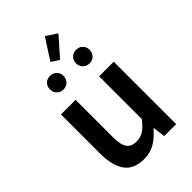

<svg xmlns="http://www.w3.org/2000/svg" viewBox="-256 -960 1068 1068"><g transform="rotate(-45 278.0 -425.5)"><path d="M219 12Q140 12 104 -38.5Q68 -89 68 -183V-491H183V-198Q183 -137 201 -112Q219 -87 259 -87Q291 -87 315.5 -103Q340 -119 368 -155V-491H483V0H389L380 -72H377Q345 -34 307.5 -11Q270 12 219 12ZM279 -709 233 -739 313 -863 377 -820ZM176 -579Q153 -579 138 -594.5Q123 -610 123 -633Q123 -656 138 -671Q153 -686 176 -686Q199 -686 214.5 -671Q230 -656 230 -633Q230 -610 214.5 -594.5Q199 -579 176 -579ZM382 -579Q359 -579 343.5 -594.5Q328 -610 328 -633Q328 -656 343.5 -671Q359 -686 382 -686Q405 -686 420 -671Q435 -656 435 -633Q435 -610 420 -594.5Q405 -579 382 -579Z"/></g></svg>

Font: Giro Sans Semibold
Style: Regular
Weight: 600
Designer: Paul D. Hunt
Foundry: Adobe Systems Incorporated
Version: Version 1.000;PS 1.0;hotconv 1.0.88;makeotf.lib2.5.647800